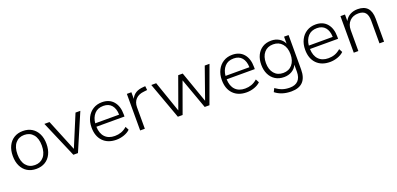

<svg xmlns="http://www.w3.org/2000/svg" viewBox="7 -1351 4950 2393"><g transform="rotate(-20 2482.0 -154.5)"><path d="M273 8Q205 8 155 -22.5Q105 -53 77.5 -109.5Q50 -166 50 -243Q50 -319 77.5 -375.5Q105 -432 155 -463Q205 -494 273 -494Q342 -494 392 -463Q442 -432 469.5 -375.5Q497 -319 497 -243Q497 -166 469.5 -109.5Q442 -53 392 -22.5Q342 8 273 8ZM273 -43Q347 -43 391 -95.5Q435 -148 435 -243Q435 -338 391 -390Q347 -442 273 -442Q199 -442 155.5 -390Q112 -338 112 -243Q112 -148 155.5 -95.5Q199 -43 273 -43Z M765 0 557 -485H625L796 -67L970 -485H1034L826 0Z M1335 8Q1223 8 1158.5 -58.5Q1094 -125 1094 -241Q1094 -316 1123 -373Q1152 -430 1203.5 -462Q1255 -494 1322 -494Q1419 -494 1473 -431Q1527 -368 1527 -258V-230H1154Q1157 -140 1203.5 -91.5Q1250 -43 1333 -43Q1378 -43 1417.5 -57Q1457 -71 1495 -104L1519 -58Q1487 -27 1437 -9.5Q1387 8 1335 8ZM1323 -445Q1247 -445 1204.5 -397.5Q1162 -350 1155 -275H1472Q1470 -355 1432 -400Q1394 -445 1323 -445Z M1651 0V-485H1711V-397Q1732 -443 1772 -467Q1812 -491 1874 -495L1899 -497L1905 -444L1862 -439Q1791 -433 1752 -392.5Q1713 -352 1713 -284V0Z M2151 0 1975 -485H2040L2183 -72L2332 -485H2392L2538 -71L2684 -485H2747L2570 0H2507L2361 -406L2214 0Z M3063 8Q2951 8 2886.5 -58.5Q2822 -125 2822 -241Q2822 -316 2851 -373Q2880 -430 2931.5 -462Q2983 -494 3050 -494Q3147 -494 3201 -431Q3255 -368 3255 -258V-230H2882Q2885 -140 2931.5 -91.5Q2978 -43 3061 -43Q3106 -43 3145.5 -57Q3185 -71 3223 -104L3247 -58Q3215 -27 3165 -9.5Q3115 8 3063 8ZM3051 -445Q2975 -445 2932.5 -397.5Q2890 -350 2883 -275H3200Q3198 -355 3160 -400Q3122 -445 3051 -445Z M3590 188Q3463 188 3379 121L3402 75Q3448 108 3491 122.5Q3534 137 3588 137Q3661 137 3699 97Q3737 57 3737 -19V-113Q3716 -65 3670.5 -38Q3625 -11 3567 -11Q3499 -11 3450.5 -41.5Q3402 -72 3375.5 -126.5Q3349 -181 3349 -253Q3349 -325 3375.5 -379Q3402 -433 3450.5 -463.5Q3499 -494 3567 -494Q3625 -494 3670 -467Q3715 -440 3736 -393V-485H3796V-28Q3796 188 3590 188ZM3574 -63Q3649 -63 3693 -114.5Q3737 -166 3737 -253Q3737 -340 3693 -391Q3649 -442 3574 -442Q3498 -442 3454.5 -391Q3411 -340 3411 -253Q3411 -166 3454.5 -114.5Q3498 -63 3574 -63Z M4168 8Q4056 8 3991.5 -58.5Q3927 -125 3927 -241Q3927 -316 3956 -373Q3985 -430 4036.5 -462Q4088 -494 4155 -494Q4252 -494 4306 -431Q4360 -368 4360 -258V-230H3987Q3990 -140 4036.5 -91.5Q4083 -43 4166 -43Q4211 -43 4250.5 -57Q4290 -71 4328 -104L4352 -58Q4320 -27 4270 -9.5Q4220 8 4168 8ZM4156 -445Q4080 -445 4037.5 -397.5Q3995 -350 3988 -275H4305Q4303 -355 4265 -400Q4227 -445 4156 -445Z M4484 0V-485H4544V-398Q4568 -446 4613 -470Q4658 -494 4713 -494Q4886 -494 4886 -306V0H4825V-301Q4825 -373 4796 -407Q4767 -441 4704 -441Q4632 -441 4588.5 -396.5Q4545 -352 4545 -277V0Z"/></g></svg>

Font: Nunito Sans Light
Style: Regular
Weight: 300
Designer: Vernon Adams
Foundry: Vernon Adams
Version: Version 3.101; ttfautohint (v1.8.4.7-5d5b);gftools[0.9.27]